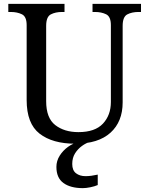

<svg xmlns="http://www.w3.org/2000/svg" viewBox="-20 -734 765 994"><path d="M370 10Q252 10 185 -42Q118 -94 118 -216V-604Q118 -648 93.5 -660Q69 -672 36 -672H23V-714H314V-672H301Q267 -672 243 -659.5Q219 -647 219 -600V-210Q219 -123 266 -86.5Q313 -50 386 -50Q472 -50 513 -94Q554 -138 554 -206V-604Q554 -648 529.5 -660Q505 -672 472 -672H459V-714H710V-672H697Q663 -672 639 -659.5Q615 -647 615 -600V-204Q615 -104 552 -47Q489 10 370 10ZM409 240Q345 240 308.5 213.5Q272 187 272 130Q272 99 289 72Q306 45 332.5 26Q359 7 390 0H447Q426 6 404.5 21.5Q383 37 368.5 60Q354 83 354 115Q354 148 373.5 163Q393 178 423 178Q437 178 452.5 176Q468 174 486 170V224Q470 231 447.5 235.5Q425 240 409 240Z"/></svg>

Font: Noto Serif Test
Style: Regular
Weight: 400
Version: Version 1.000